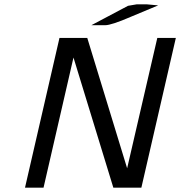

<svg xmlns="http://www.w3.org/2000/svg" viewBox="-20 -872 836 891"><path d="M404 -755 574 -845 615 -852H637H660L714 -847L587 -794Q497 -755 468 -755ZM96 -1 256 -696H385L570 -91L710 -696H796L636 -1H506L321 -605L182 -1Z"/></svg>

Font: Coval
Style: Book Italic
Weight: 350
Foundry: Context Ltd
Version: Version 001.000